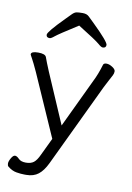

<svg xmlns="http://www.w3.org/2000/svg" viewBox="-97 -785 693 1009"><g transform="rotate(10 250.0 -280.5)"><path d="M29 -464Q29 -480 66.5 -480Q104 -480 110 -464Q118 -441 138 -393L254 -124L377 -383Q397 -422 413 -476Q416 -485 430.5 -485Q445 -485 462 -474Q479 -463 479 -452Q479 -441 473.5 -430.5Q468 -420 457 -399.5Q446 -379 437 -361L226 82Q206 124 180.5 144Q155 164 116 164H106Q87 164 63 160Q39 156 16 137Q11 132 11 121Q11 110 21 92.5Q31 75 41 75Q51 75 63.5 88Q76 101 102.5 101Q129 101 144.5 89Q160 77 174 46L218 -46L72 -377Q50 -425 39.5 -443.5Q29 -462 29 -464ZM254 -657Q153 -593 136.5 -579Q120 -565 112 -565Q94 -565 94 -580.5Q94 -596 175 -678Q195 -699 206.5 -710Q218 -721 228.5 -723Q239 -725 261 -725Q283 -725 295 -713Q307 -701 327 -682Q413 -598 413 -581.5Q413 -565 395 -565Q387 -565 369.5 -580.5Q352 -596 254 -657Z"/></g></svg>

Font: ToneOZ-Pinyin-WenKai-Regular
Style: Regular
Weight: 400
Designer: Fontworks Inc.
Foundry: ToneOZ
Version: Version 0.240331